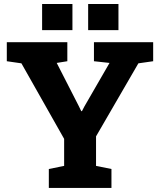

<svg xmlns="http://www.w3.org/2000/svg" viewBox="-20 -917 783 937"><path d="M218.3 0V-92.3L293 -107.4V-239.3L84.5 -607.9L13.2 -618.2V-710.9H308.6V-618.2L256.8 -609.9L365.2 -397.9L376.5 -374.5H379.9L391.6 -397L514.6 -609.9L438.5 -618.2V-710.9H727.5V-618.2L655.3 -607.9L448.7 -251.5V-107.4L523.9 -92.3V0ZM410.2 -770V-897.5H558.1V-770ZM185.5 -770V-897.5H333.5V-770Z"/></svg>

Font: Roboto Slab ExtraBold
Style: Regular
Weight: 800
Designer: Google
Version: Version 2.001; ttfautohint (v1.8.3)